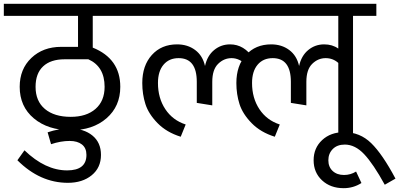

<svg xmlns="http://www.w3.org/2000/svg" viewBox="-39 -708 2088 1004"><path d="M675 -625H446V-459Q590 -401 590 -254Q590 -152 518 -89.5Q446 -27 331 -27Q212 -27 138 -89Q64 -151 64 -254Q64 -347 125 -405Q186 -463 281 -463H369V-625H-19V-688H675ZM508 -254Q508 -360 423 -398H299Q226 -398 186.5 -361Q147 -324 147 -254Q147 -179 196 -138Q245 -97 331 -97Q413 -97 460.5 -138.5Q508 -180 508 -254Z M52 130 89 78Q198 183 312 183Q413 183 413 102Q413 66 389.5 47.5Q366 29 325 29Q279 29 228 46L210 -16Q268 -36 326 -36Q399 -36 444 0.5Q489 37 489 102Q489 169 440.5 208.5Q392 248 316 248Q170 248 52 130Z M637 -625V-688H1159V-625ZM906 7Q832 -16 785 -64Q738 -112 721.5 -163.5Q705 -215 705 -274Q705 -365 755 -420.5Q805 -476 887 -476Q942 -476 981.5 -446.5Q1021 -417 1033 -363Q1045 -417 1081 -446.5Q1117 -476 1164 -476Q1238 -476 1287 -402L1254 -363Q1216 -404 1172 -404Q1132 -404 1101.5 -374Q1071 -344 1071 -280V-157L990 -170V-280Q990 -404 895 -404Q845 -404 816 -369.5Q787 -335 787 -274Q787 -195 825.5 -137Q864 -79 932 -57Z M1929 -688V-625H1807V0H1730V-379Q1702 -404 1664 -404Q1624 -404 1593.5 -374Q1563 -344 1563 -280V-157L1482 -170V-280Q1482 -404 1387 -404Q1337 -404 1308 -369.5Q1279 -335 1279 -274Q1279 -195 1317.5 -137Q1356 -79 1424 -57L1398 7Q1324 -16 1277 -64Q1230 -112 1213.5 -163.5Q1197 -215 1197 -274Q1197 -365 1247 -420.5Q1297 -476 1379 -476Q1434 -476 1473.5 -446.5Q1513 -417 1525 -363Q1537 -417 1573 -446.5Q1609 -476 1656 -476Q1699 -476 1730 -454V-625H1129V-688Z M2029 226 1973 258Q1913 149 1865.5 98.5Q1818 48 1764 48Q1724 48 1701 71.5Q1678 95 1678 130Q1678 165 1700.5 186Q1723 207 1760 207Q1794 207 1823 189L1851 249Q1809 276 1758 276Q1689 276 1645 235Q1601 194 1601 130Q1601 66 1645.5 24.5Q1690 -17 1761 -17Q1843 -17 1902 40.5Q1961 98 2029 226Z"/></svg>

Font: FiraGO Book
Style: Regular
Weight: 350
Designer: bBox Type
Foundry: bBox Type GmbH
Version: Version 1.001;PS 001.001;hotconv 1.0.88;makeotf.lib2.5.64775